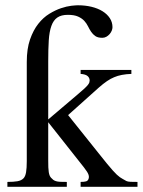

<svg xmlns="http://www.w3.org/2000/svg" viewBox="-20 -715 546 735"><path d="M288.6 0V-18.6Q302.7 -18.6 309.6 -20.8Q316.4 -22.9 318.8 -29.8Q320.3 -33.7 320.3 -37.8Q320.3 -42 318.6 -46.9Q316.9 -51.8 312.7 -58.3Q308.6 -64.9 301.3 -74.2L164.6 -247.1V-101.1Q164.6 -85 165 -74.2Q165.5 -63.5 166.7 -55.9Q168 -48.3 169.9 -43.5Q171.9 -38.6 175.3 -34.7Q179.7 -29.8 183.8 -26.6Q188 -23.4 194.3 -21.5Q200.7 -19.5 210.4 -19Q220.2 -18.6 235.8 -18.6V0H8.3V-18.6Q31.7 -18.6 46.9 -21.2Q62 -23.9 70.3 -32.7Q77.1 -40 79.8 -55.7Q82.5 -71.3 82.5 -98.1V-477.5Q82.5 -528.3 95 -564Q107.4 -599.6 126.5 -623.8Q145.5 -647.9 168.7 -662.1Q191.9 -676.3 213.6 -683.6Q235.4 -690.9 252.9 -692.9Q270.5 -694.8 278.3 -694.8Q306.2 -694.8 330.3 -689Q354.5 -683.1 372.3 -672.1Q390.1 -661.1 400.4 -645.5Q410.6 -629.9 410.6 -610.8Q410.6 -604.5 407.7 -597.4Q404.8 -590.3 399.4 -584.2Q394 -578.1 387 -574.2Q379.9 -570.3 371.6 -570.3Q354.5 -570.3 345 -576.9Q335.4 -583.5 328.9 -593.3Q322.3 -603 316.9 -614.3Q311.5 -625.5 302.5 -635.3Q293.5 -645 278.8 -651.6Q264.2 -658.2 239.7 -658.2Q214.4 -658.2 199.5 -647.9Q184.6 -637.7 176.8 -616Q168.9 -594.2 166.7 -560.5Q164.6 -526.9 164.6 -479.5V-257.8L277.3 -353.5Q293 -366.7 302.2 -375.2Q311.5 -383.8 316.2 -389.6Q320.8 -395.5 322 -399.4Q323.2 -403.3 323.2 -406.7Q323.2 -417 315.4 -423.8Q307.6 -430.7 288.6 -432.1V-447.3H482.9V-432.1Q442.9 -430.7 417 -419.4Q403.8 -414.1 389.4 -404.3Q375 -394.5 357.9 -379.4L240.7 -274.4L357.9 -127.9Q377 -104 389.9 -88.1Q402.8 -72.3 411.9 -62.3Q420.9 -52.2 427.2 -46.4Q433.6 -40.5 439 -36.6Q444.3 -32.7 450 -29.8Q455.6 -26.9 463.9 -22Q468.8 -19.5 479.5 -19Q490.2 -18.6 506.3 -18.6V0Z"/></svg>

Font: Doulos SIL Afr
Style: Regular
Weight: 400
Designer: Walt Agee, Victor Gaultney, Peter Martin, Debbi Hosken, Becca Hirsbrunner
Foundry: SIL International
Version: Version 5.000